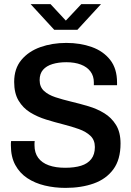

<svg xmlns="http://www.w3.org/2000/svg" viewBox="-20 -905 640 935"><path d="M299 10Q246 10 198 -1.5Q150 -13 113 -37.5Q76 -62 54.5 -101.5Q33 -141 33 -197Q33 -202 33 -207.5Q33 -213 34 -218H149Q148 -213 148 -208Q148 -203 148 -198Q148 -161 166 -136.5Q184 -112 217.5 -100Q251 -88 297 -88Q343 -88 375 -98Q407 -108 424.5 -130.5Q442 -153 442 -189Q442 -223 420.5 -243.5Q399 -264 364 -276.5Q329 -289 287.5 -299.5Q246 -310 204 -323Q162 -336 127 -357.5Q92 -379 70.5 -415Q49 -451 49 -506Q49 -571 84 -613Q119 -655 176.5 -675.5Q234 -696 303 -696Q371 -696 427 -676Q483 -656 516.5 -613.5Q550 -571 550 -503V-490H437V-504Q437 -535 420.5 -557Q404 -579 374 -590.5Q344 -602 303 -602Q265 -602 235.5 -593Q206 -584 189.5 -565Q173 -546 173 -515Q173 -482 194 -462.5Q215 -443 250 -431.5Q285 -420 327 -410Q369 -400 411 -387.5Q453 -375 488 -353.5Q523 -332 545 -296.5Q567 -261 567 -206Q567 -128 532 -80.5Q497 -33 436.5 -11.5Q376 10 299 10ZM244 -760 129 -885H226L318 -786H283L376 -885H472L357 -760Z"/></svg>

Font: Chivo Mono Medium Medium
Style: Regular
Weight: 500
Monospace: yes
Version: Version 1.008